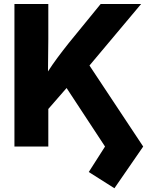

<svg xmlns="http://www.w3.org/2000/svg" viewBox="-20 -748 768 980"><path d="M182.1 -140.6V-313Q204.6 -352.1 226.6 -386Q248.5 -419.9 273.9 -454.1Q299.3 -488.3 331.5 -528.8L493.7 -727.5H700.2L394.5 -363.3L379.4 -367.2ZM53.7 0V-727.5H226.6V-548.8L224.6 -352.1L226.6 -268.1V0ZM564 212.9 433.1 129.9 516.1 0 311.5 -311.5 418.9 -440.4 710.9 0Z"/></svg>

Font: Inter 20pt ExtraBold
Style: Regular
Weight: 800
Version: Version 4.001;git-66647c0bb